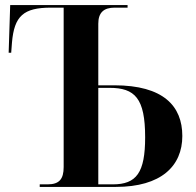

<svg xmlns="http://www.w3.org/2000/svg" viewBox="-20 -734 770 754"><path d="M136 0H435C613 0 696 -82 696 -200C696 -318 621 -399 429 -399H366V-641C366 -685 388 -704 430 -704H481V-714H20L14 -527H24L27 -567C36 -671 72 -704 180 -704H230V-78C230 -31 213 -10 167 -10H136ZM423 -10H366V-389H410C510 -389 550 -348 550 -195C550 -56 516 -10 423 -10Z"/></svg>

Font: Noto Serif Display SemiBold
Style: Regular
Weight: 600
Designer: Monotype Design Team
Foundry: Monotype Imaging Inc.
Version: Version 2.009